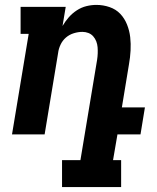

<svg xmlns="http://www.w3.org/2000/svg" viewBox="-20 -548 640 783"><path d="M474 215H233V105H308L376 -304Q378 -317 378.5 -330Q379 -343 378 -355.5Q377 -368 372.5 -379.5Q368 -391 360 -400Q352 -409 340.5 -413.5Q329 -418 316 -418Q299 -418 281 -412.5Q263 -407 249 -395Q235 -383 227 -366Q219 -349 217 -332L162 0H29L97 -410H64V-520H248L235 -442Q246 -461 260.5 -477.5Q275 -494 293.5 -506Q312 -518 332.5 -523Q353 -528 373 -528Q401 -528 427 -519Q453 -510 470.5 -491.5Q488 -473 498 -448Q508 -423 511 -396.5Q514 -370 512.5 -342Q511 -314 506 -286L477 -110H571L553 0H459L441 105H474Z"/></svg>

Font: Iosevka HT Extrabold Extended
Style: Italic
Weight: 800
Width: 7
Italic angle: -9°
Monospace: yes
Designer: Belleve Invis
Foundry: Belleve Invis
Version: Version 32.3.0; ttfautohint (v1.8.4)